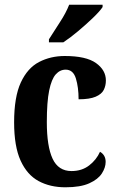

<svg xmlns="http://www.w3.org/2000/svg" viewBox="-20 -786 502 816"><path d="M258 10Q193 10 144 -16.5Q95 -43 67.5 -103.5Q40 -164 40 -266Q40 -374 68.5 -435.5Q97 -497 146 -522.5Q195 -548 255 -548Q346 -548 388 -518Q430 -488 430 -444Q430 -422 421 -404Q412 -386 386.5 -375Q361 -364 314 -364Q314 -415 302.5 -452.5Q291 -490 259 -490Q235 -490 217 -470Q199 -450 189 -401.5Q179 -353 179 -267Q179 -164 203.5 -111.5Q228 -59 284 -59Q328 -59 359 -83Q390 -107 405 -141Q429 -127 429 -98Q429 -74 413 -49Q397 -24 359.5 -7Q322 10 258 10ZM188 -619Q208 -651 234.5 -691.5Q261 -732 274 -766H416V-756Q405 -739 376 -711Q347 -683 312.5 -654Q278 -625 249 -606H188Z"/></svg>

Font: Noto Serif Hebrew Condensed
Style: Bold
Weight: 700
Width: 3
Designer: Monotype Design Team
Foundry: Monotype Imaging Inc.
Version: Version 2.004; ttfautohint (v1.8.4.7-5d5b)